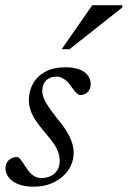

<svg xmlns="http://www.w3.org/2000/svg" viewBox="-20 -692 480 722"><path d="M45 -101.5Q51.5 -100 58 -91.5Q64.5 -83 78.5 -61.5Q93 -39.5 106.5 -31Q120 -22.5 134 -22.5Q154.5 -22.5 170.5 -30Q186.5 -37.5 195.5 -52Q204.5 -66.5 204.5 -87Q204.5 -101.5 199.8 -116.8Q195 -132 182.8 -150.8Q170.5 -169.5 147.5 -195.5Q125 -222 112 -242.5Q99 -263 93.8 -280.8Q88.5 -298.5 88.5 -315Q88.5 -349.5 104.2 -377.8Q120 -406 150.8 -422.5Q181.5 -439 226 -439Q259.5 -439 280.2 -430.2Q301 -421.5 311 -407.2Q321 -393 321 -375Q321 -363.5 316 -354.2Q311 -345 301.5 -339.8Q292 -334.5 279.5 -334.5Q275 -335.5 268 -341.8Q261 -348 248 -366.5Q235 -385.5 220.8 -394.8Q206.5 -404 193.5 -404Q168 -404 153.5 -389.5Q139 -375 139 -348.5Q139 -337 144.5 -323Q150 -309 162.8 -290Q175.5 -271 197 -244Q219 -218 232 -195.8Q245 -173.5 251 -154.5Q257 -135.5 257 -118.5Q257 -82 237.2 -53Q217.5 -24 183.8 -7Q150 10 107 10Q70.5 10 47 0Q23.5 -10 12 -26Q0.5 -42 0.5 -59.5Q0.5 -71 6 -80.8Q11.5 -90.5 21.8 -96Q32 -101.5 45 -101.5ZM212 -507 327 -672.5H440V-664L241.5 -507Z"/></svg>

Font: Newsreader 20pt
Style: Italic
Weight: 400
Italic angle: -17°
Version: Version 1.003